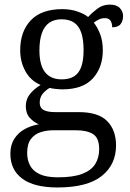

<svg xmlns="http://www.w3.org/2000/svg" viewBox="-20 -586 575 846"><path d="M233.3 240Q130 240 77.8 201Q25.7 162 25.7 91.7Q25.7 52.7 43 25.7Q60.3 -1.3 88.8 -17Q117.3 -32.7 151.3 -38.3Q129.3 -46.7 111.5 -66.5Q93.7 -86.3 93.7 -118.3Q93.7 -148.3 111.5 -171Q129.3 -193.7 159 -211.7Q115 -230.3 92 -272Q69 -313.7 69 -364.7Q69 -447.3 115.7 -496.5Q162.3 -545.7 255 -545.7Q291 -545.7 321.3 -535.3Q351.7 -525 368.3 -511Q384.7 -529.3 408.7 -547.5Q432.7 -565.7 464 -565.7Q494 -565.7 508.2 -550.5Q522.3 -535.3 522.3 -515Q522.3 -494.3 511.5 -480Q500.7 -465.7 474.3 -465.7Q474.3 -483.3 467 -494.7Q459.7 -506 442.7 -506Q428 -506 416.5 -500.5Q405 -495 393.3 -486.3Q410 -465.3 421.5 -435Q433 -404.7 433 -364Q433 -289 389.2 -240.7Q345.3 -192.3 255 -192.3Q243 -192.3 225.2 -194.2Q207.3 -196 198.7 -198.7Q180.7 -188.3 167.8 -172.3Q155 -156.3 155 -133.3Q155 -111.3 171.5 -101.7Q188 -92 224 -92H327Q413.3 -92 452.3 -52.3Q491.3 -12.7 491.3 54.7Q491.3 139.7 427.8 189.8Q364.3 240 233.3 240ZM235.7 195.3Q302.7 195.3 342.5 180Q382.3 164.7 399.7 136.7Q417 108.7 417 71Q417 22.7 390.7 5.3Q364.3 -12 314.3 -12H215Q185 -12 158.8 -3.5Q132.7 5 116.2 26.5Q99.7 48 99.7 88.3Q99.7 119 112.5 143.3Q125.3 167.7 155 181.5Q184.7 195.3 235.7 195.3ZM252 -236.3Q285.7 -236.3 306.8 -249.8Q328 -263.3 338.2 -292Q348.3 -320.7 348.3 -365Q348.3 -411 338.3 -441.2Q328.3 -471.3 306.8 -486.2Q285.3 -501 251.3 -501Q219 -501 197.2 -485.8Q175.3 -470.7 164.5 -440Q153.7 -409.3 153.7 -364Q153.7 -299.3 178.5 -267.8Q203.3 -236.3 252 -236.3Z"/></svg>

Font: Noto Serif Hentaigana ExtraLight
Style: Regular
Weight: 200
Designer: Kazuhiro Yamada
Foundry: nipponia
Version: Version 1.000